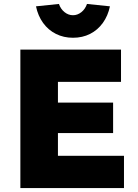

<svg xmlns="http://www.w3.org/2000/svg" viewBox="-20 -951 699 971"><path d="M83 0V-700H592V-537H273V-432H552V-278H273V-163H607V0ZM162 -919 278 -931Q287 -905 306.5 -889.5Q326 -874 349 -874Q372 -874 391.5 -889.5Q411 -905 420 -931L536 -919Q526 -871 500 -835Q474 -799 435.5 -779.5Q397 -760 349 -760Q302 -760 263 -779.5Q224 -799 198 -835Q172 -871 162 -919Z"/></svg>

Font: Mach ExtraBold
Style: Regular
Weight: 800
Version: Version 1.002